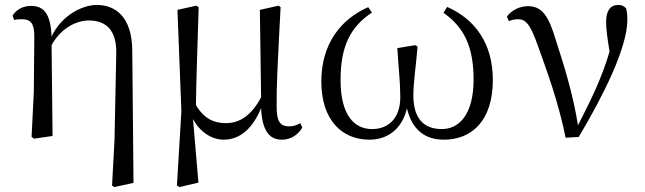

<svg xmlns="http://www.w3.org/2000/svg" viewBox="-20 -551 2615 778"><path d="M434 201 443 207 521 190 516 -345C515 -485 446 -531 372 -531C315 -531 230 -490 189 -403C185 -500 155 -527 105 -527C70 -527 44 -509 31 -488L37 -470C49 -473 58 -473 69 -473C105 -473 119 -456 119 -403L117 -178L108 3L117 11L193 0L189 -368C226 -436 288 -468 340 -468C408 -468 454 -431 451 -331L444 16Z M887 15C953 15 1005 -32 1038 -113C1042 -25 1069 15 1122 15C1161 15 1189 -7 1205 -34L1197 -52C1184 -45 1171 -39 1152 -39C1118 -39 1101 -54 1101 -119C1100 -199 1105 -291 1117 -522L1109 -528L1033 -511L1038 -157C1000 -85 953 -52 895 -52C847 -52 807 -70 774 -125C775 -221 779 -320 785 -522L775 -528L699 -511L715 -101L697 200L707 207L784 189L762 -69C790 -16 838 15 887 15Z M1477 15C1552 15 1610 -30 1629 -112C1649 -27 1700 15 1779 15C1889 15 1977 -59 1977 -227C1977 -375 1905 -473 1792 -523L1777 -499C1860 -441 1899 -362 1899 -229C1899 -86 1840 -28 1770 -28C1694 -28 1655 -75 1655 -164C1655 -218 1666 -287 1672 -362L1663 -368L1590 -356C1595 -273 1602 -219 1602 -157C1602 -71 1553 -28 1488 -28C1414 -28 1360 -86 1360 -227C1360 -365 1401 -443 1487 -500L1472 -522C1360 -473 1282 -372 1282 -221C1282 -64 1366 15 1477 15Z M2272 7 2325 4C2423 -160 2522 -357 2522 -470C2522 -488 2521 -501 2517 -517C2509 -526 2500 -531 2485 -531C2453 -531 2436 -507 2436 -462C2436 -434 2441 -397 2450 -342C2418 -234 2378 -153 2322 -43C2303 -165 2266 -285 2233 -386C2203 -489 2175 -526 2119 -526C2087 -526 2053 -510 2034 -484L2042 -465C2052 -470 2064 -473 2080 -473C2112 -473 2130 -449 2159 -367C2198 -259 2243 -136 2272 7Z"/></svg>

Font: Source Han Serif CN
Style: Regular
Weight: 400
Designer: Ryoko NISHIZUKA 西塚涼子 (kana & ideographs); Frank Grießhammer (Latin, Greek & Cyrillic); Wenlong ZHANG 张文龙 (bopomofo); San
Foundry: Adobe
Version: Version 2.003;hotconv 1.1.1;makeotfexe 2.6.0